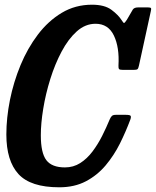

<svg xmlns="http://www.w3.org/2000/svg" viewBox="-20 -783 662 816"><path d="M534 -275Q515 -224 489.8 -173.2Q464.5 -122.5 429 -80.2Q393.5 -38 345 -12.5Q296.5 13 232 13Q110 13 58.5 -43.2Q7 -99.5 7 -211.5Q7 -281.5 22.2 -357.8Q37.5 -434 67.2 -506Q97 -578 141 -636Q185 -694 242.5 -728.5Q300 -763 371 -763Q424.5 -763 453.8 -741.2Q483 -719.5 497.5 -696.5Q504.5 -684.5 507.8 -685.5Q511 -686.5 519.5 -699.5L544.5 -742.5Q550.5 -751.5 567 -751.5H609Q619.5 -751.5 621.5 -748.5Q623.5 -745.5 621 -735.5L570.5 -504Q568 -492.5 564.5 -489.2Q561 -486 548 -486H502Q488.5 -486 485.8 -489.8Q483 -493.5 483.5 -504.5Q488 -582 464 -632Q440 -682 386 -682Q342.5 -682 306.2 -649.5Q270 -617 241.8 -563.8Q213.5 -510.5 193.8 -447.2Q174 -384 163.8 -321.2Q153.5 -258.5 153.5 -208Q153.5 -133 177 -102.2Q200.5 -71.5 256 -71.5Q292 -71.5 321 -90Q350 -108.5 373 -139Q396 -169.5 414 -205.2Q432 -241 446 -275Q450.5 -285.5 455.5 -290.2Q460.5 -295 472.5 -295H514Q532 -295 535 -290.8Q538 -286.5 534 -275Z"/></svg>

Font: Besley* Condensed Semi
Style: Italic
Weight: 600
Width: 3
Italic angle: -13°
Designer: Owen Earl
Foundry: indestructible type*
Version: Version 3.000; ttfautohint (v1.8.3)